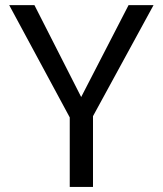

<svg xmlns="http://www.w3.org/2000/svg" viewBox="-20 -734 640 754"><path d="M298.8 -353 484.9 -713.9H583L345.2 -277.8V0H253.9V-272.9L16.1 -713.9H115.2Z"/></svg>

Font: TypoPRO Noto Mono
Style: Regular
Weight: 400
Designer: Monotype Design Team
Foundry: Monotype Imaging Inc.
Version: Version 1.00